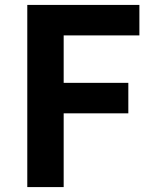

<svg xmlns="http://www.w3.org/2000/svg" viewBox="-20 -761 625 781"><path d="M91 0V-741H547V-617H239V-424H502V-300H239V0Z"/></svg>

Font: Swei Fan Sans CJK TC
Style: Bold
Weight: 700
Version: Version 2.130